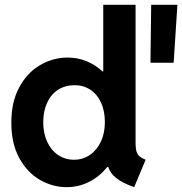

<svg xmlns="http://www.w3.org/2000/svg" viewBox="-20 -772 759 800"><path d="M431.2 -76.2H426.8Q395 -36.6 351.6 -14.4Q308.1 7.8 257.8 7.8Q198.2 7.8 145 -23.4Q91.8 -54.7 59.3 -115.5Q26.9 -176.3 27.3 -260.7Q26.9 -345.2 59.3 -406.5Q91.8 -467.8 145.5 -499.8Q199.2 -531.7 260.7 -532.2Q303.2 -532.2 340.1 -517.3Q377 -502.4 406.7 -474.6H410.2V-752H544.9V-170.9Q545.4 -150.9 549.3 -139.2Q553.2 -127.4 562 -120.1Q570.8 -112.8 586.9 -106.4L539.1 7.8Q491.7 -8.8 465.3 -29.3Q439 -49.8 431.2 -76.2ZM417 -262.7Q417 -310.1 400.6 -345.2Q384.3 -380.4 355.2 -398.9Q326.2 -417.5 290 -417Q252 -417 222.4 -398.2Q192.9 -379.4 176.5 -344.2Q160.2 -309.1 160.2 -262.7Q160.2 -217.3 176.3 -181.9Q192.4 -146.5 221.7 -126.5Q251 -106.4 288.1 -106.4Q325.2 -106.4 354.5 -126.5Q383.8 -146.5 400.4 -181.9Q417 -217.3 417 -262.7ZM609.9 -752H719.2L703.6 -510.7H606.9Z"/></svg>

Font: Reddit Sans Vanilla
Style: Bold
Weight: 700
Designer: Stephen Hutchings
Foundry: Reddit
Version: Version 1.013